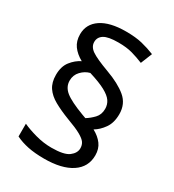

<svg xmlns="http://www.w3.org/2000/svg" viewBox="-185 -869 884 978"><g transform="rotate(30 256.5 -380.0)"><path d="M67 -395Q67 -445 91 -475.5Q115 -506 146 -521Q110 -541 90 -568.5Q70 -596 70 -636Q70 -696 121 -730.5Q172 -765 267 -765Q323 -765 362 -755.5Q401 -746 438 -731L411 -664Q377 -678 343 -687.5Q309 -697 261 -697Q201 -697 176.5 -681.5Q152 -666 152 -638Q152 -610 180 -590.5Q208 -571 284 -543Q361 -515 404 -479Q447 -443 447 -383Q447 -332 424 -299.5Q401 -267 372 -250Q407 -231 426.5 -204.5Q446 -178 446 -140Q446 -71 388.5 -33Q331 5 228 5Q173 5 132 -3.5Q91 -12 59 -28V-103Q91 -88 138 -75Q185 -62 232 -62Q306 -62 334 -83.5Q362 -105 362 -133Q362 -152 352.5 -166Q343 -180 315.5 -195.5Q288 -211 233 -231Q181 -251 143.5 -272Q106 -293 86.5 -322Q67 -351 67 -395ZM142 -405Q142 -368 173.5 -342.5Q205 -317 285 -287L307 -279Q330 -293 350.5 -314.5Q371 -336 371 -370Q371 -395 357.5 -415Q344 -435 310 -453.5Q276 -472 214 -491Q186 -484 164 -461Q142 -438 142 -405Z"/></g></svg>

Font: Noto Sans Tamil Supplement
Style: Regular
Weight: 400
Designer: Ek Type
Foundry: Ek Type
Version: Version 2.001; ttfautohint (v1.8.4.7-5d5b)